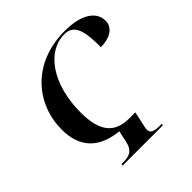

<svg xmlns="http://www.w3.org/2000/svg" viewBox="-191 -876 1025 1025"><g transform="rotate(-45 321.0 -363.5)"><path d="M159 0H463L465 -10H451C412 -10 386 -15 386 -45C386 -54 390 -69 394 -88L408 -153H362C254 -153 201 -214 201 -358C201 -571 303 -716 435 -716C514 -716 524 -639 524 -529C591 -529 642 -558 642 -611C642 -681 572 -727 450 -727C199 -727 65 -552 65 -366C65 -227 141 -155 276 -142L262 -76C250 -19 216 -10 175 -10H161Z"/></g></svg>

Font: Noto Serif Display SemiCondensed SemiBold
Style: Italic
Weight: 600
Width: 4
Italic angle: -12°
Designer: Monotype Design Team
Foundry: Monotype Imaging Inc.
Version: Version 2.009